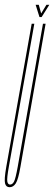

<svg xmlns="http://www.w3.org/2000/svg" viewBox="-45 -774 226 800"><path d="M-5 6Q-20 6 -24 -10Q-28 -26 -19 -78L87 -675H98L-8 -80Q-17 -30 -14.5 -17.5Q-12 -5 -3 -5Q7 -5 13.5 -17.5Q20 -30 29 -80L134 -675H145L40 -78Q31 -26 20.8 -10Q10.5 6 -5 6ZM119.5 -703 103.5 -754H116.5L126.5 -718L148.5 -754H160.5L128.5 -703Z"/></svg>

Font: Anybody UltraCondensed Thin
Style: Italic
Weight: 100
Width: 1
Italic angle: -10°
Designer: Tyler Finck
Foundry: Etcetera Type Company
Version: Version 1.010; ttfautohint (v1.8.3) -l 8 -r 50 -G 200 -x 14 